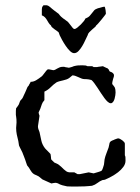

<svg xmlns="http://www.w3.org/2000/svg" viewBox="-20 -700 528 726"><path d="M191.4 -8.8Q186 -8.8 183.6 -8.1Q181.2 -7.3 174.3 -6.3L140.6 -21.5L126 -33.2L108.4 -41.5Q103.5 -44.9 100.3 -48.8Q97.2 -52.7 94.7 -57.1Q92.3 -61.5 89.4 -65.9Q86.4 -70.3 82.5 -74.7Q81.5 -76.7 79.6 -83Q77.6 -89.4 75.2 -96.2Q72.8 -103 70.3 -109.1Q67.9 -115.2 66.9 -117.7Q66.9 -119.1 64.7 -123.5Q62.5 -127.9 60.1 -132.8Q57.6 -137.7 55.4 -142.1Q53.2 -146.5 52.7 -147.9Q51.8 -148.9 51 -155.5Q50.3 -162.1 49.3 -166.5Q45.9 -178.7 43.5 -191.2Q41 -203.6 41 -216.3L42.5 -236.8Q42.5 -244.6 42.2 -248.5Q42 -252.4 41 -258.8Q40 -262.2 40 -265.6Q40 -269 40 -272.9Q40 -276.9 40 -281.2Q40 -285.6 41 -291Q41.5 -291.5 43 -293.2Q44.4 -294.9 45.9 -297.1Q47.4 -299.3 48.6 -301Q49.8 -302.7 50.3 -303.7Q50.8 -303.7 51.5 -305.9Q52.2 -308.1 53.2 -310.5Q54.2 -313 54.9 -315.2Q55.7 -317.4 56.2 -317.9Q56.2 -319.3 60.3 -323.2Q64.5 -327.1 66.9 -332.5Q67.4 -334 69.8 -339.1Q72.3 -344.2 75 -350.1Q77.6 -356 79.8 -361.1Q82 -366.2 82.5 -367.7Q82.5 -368.2 83 -368.9Q83.5 -369.6 84 -370.6Q84.5 -371.6 85.4 -373L85.9 -373.5Q85.9 -373.5 86.9 -374.5L88.4 -376Q88.9 -378.4 92.3 -383.5Q95.7 -388.7 95.7 -390.6Q106.9 -390.6 116.9 -396.7Q127 -402.8 138.2 -411.6Q139.2 -412.1 141.6 -415.3Q144 -418.5 146.7 -421.9Q149.4 -425.3 151.9 -428.5Q154.3 -431.6 154.8 -432.6Q155.8 -433.1 158.2 -435.5L160.6 -438Q163.1 -438 167 -437.5Q170.9 -437 181.2 -434.6Q185.1 -434.6 188.7 -436.5Q192.4 -438.5 196.5 -440.9Q200.7 -443.4 205.6 -445.3Q210.4 -447.3 216.8 -447.3Q218.8 -447.3 221.9 -447.3Q225.1 -447.3 226.1 -446.3Q226.6 -446.3 228.8 -445.8Q231 -445.3 233.4 -445.1Q235.8 -444.8 237.8 -444.3Q239.7 -443.8 240.2 -443.8Q240.7 -443.8 243.7 -444.6Q246.6 -445.3 249.8 -446.3Q252.9 -447.3 255.6 -448.2Q258.3 -449.2 258.8 -449.7Q268.6 -452.1 274.7 -452.6Q280.8 -453.1 291 -453.1Q293.5 -453.1 299.1 -452.6Q304.7 -452.1 305.2 -452.1Q306.6 -451.2 308.1 -450.7Q311 -449.7 311 -449.7H328.1Q329.1 -449.7 331.1 -448.5Q333 -447.3 334 -446.3H346.7Q347.7 -446.8 351.1 -447.3Q354.5 -447.8 358.4 -448.2Q362.3 -448.7 365.5 -449.2Q368.7 -449.7 369.6 -449.7Q369.6 -449.2 371.8 -448.2Q374 -447.3 377 -445.8Q379.9 -444.3 382.8 -443.1Q385.7 -441.9 387.2 -441.4Q387.2 -440.4 388.4 -439.5Q389.6 -438.5 390.6 -438Q390.6 -437 392.8 -433.1Q395 -429.2 395.5 -429.2Q398.9 -428.7 403.8 -426Q408.7 -423.3 411.1 -417Q411.1 -409.2 408.2 -403.3Q407.2 -398.9 405.8 -394Q404.3 -389.2 404.3 -382.3Q405.3 -381.3 408.9 -376.5Q412.6 -371.6 413.6 -370.1Q415.5 -365.7 416.3 -360.6Q417 -355.5 417 -350.1Q417 -346.2 416 -339.4Q415 -332.5 413.1 -325.9Q411.1 -319.3 407.5 -314.5Q403.8 -309.6 398.9 -309.6Q393.6 -309.6 387.5 -314.9Q381.3 -320.3 375 -328.9Q368.7 -337.4 361.8 -347.9Q355 -358.4 348.6 -368.2Q342.3 -377.9 336.4 -385.7Q330.6 -393.6 325.7 -397.5Q323.7 -398.4 315.7 -399.7Q307.6 -400.9 299.3 -400.9Q293.5 -400.9 287.8 -403.3Q282.2 -405.8 276.6 -408.2Q271 -410.6 265.4 -412.8Q259.8 -415 253.9 -415L242.7 -405.8Q237.8 -401.9 231.4 -399.7Q225.1 -397.5 218.3 -396Q211.4 -394.5 205.1 -392.8Q198.7 -391.1 193.8 -388.7Q181.6 -380.4 171.6 -370.1Q161.6 -359.9 147.9 -353.5V-321.3Q140.6 -313 138.4 -306.2Q136.2 -299.3 132.3 -288.6Q131.8 -287.6 130.9 -285.4Q129.9 -283.2 128.7 -280.8Q127.4 -278.3 126.7 -276.4Q126 -274.4 126 -273.9Q126 -272.9 127.4 -268.1Q128.9 -263.2 129.4 -262.2L123.5 -222.7Q123.5 -215.8 125.5 -210.9Q127.4 -206.1 129.4 -200.7Q133.3 -184.1 136.2 -168.9Q139.2 -153.8 149.9 -139.6Q150.4 -138.7 153.6 -135.5Q156.7 -132.3 160.4 -128.7Q164.1 -125 167.2 -121.8Q170.4 -118.7 170.9 -117.7Q171.4 -117.2 171.6 -114.5Q171.9 -111.8 172.4 -108.4Q172.9 -105 173.1 -101.8Q173.3 -98.6 173.3 -97.7Q174.3 -96.2 178.7 -92Q183.1 -87.9 185.5 -85.4Q185.5 -85.4 188.2 -84.2Q190.9 -83 193.8 -81.8Q196.8 -80.6 199.2 -79.1Q201.7 -77.6 202.1 -77.1Q207 -73.7 211.7 -69.1Q216.3 -64.5 220.9 -60.1Q225.6 -55.7 230.7 -52.2Q235.8 -48.8 242.7 -48.3H261.2L273.4 -41.5H281.7L315.4 -48.3L334 -44.4Q341.8 -46.9 349.9 -49.1Q357.9 -51.3 363.8 -54.2Q364.3 -54.2 366.5 -58.1Q368.7 -62 373 -77.1Q373 -78.1 373.5 -81.1Q374 -84 374.3 -87.4Q374.5 -90.8 375 -93.8Q375.5 -96.7 375.5 -97.7Q377.9 -108.9 382.3 -119.9Q386.7 -130.9 390.6 -142.1Q392.6 -148.9 393.1 -153.3Q393.6 -157.7 395 -160.9Q396.5 -164.1 399.9 -166.3Q403.3 -168.5 410.2 -170.9Q410.6 -171.4 413.1 -172.4Q415.5 -173.3 418.2 -174.3Q420.9 -175.3 423.1 -176Q425.3 -176.8 426.3 -176.8H426.8Q429.7 -176.8 434.1 -174.6Q438.5 -172.4 442.4 -169.4Q446.3 -166.5 449.2 -163.1Q452.1 -159.7 452.1 -156.7V-112.8Q454.1 -109.4 454.3 -105Q454.6 -100.6 454.6 -92.3Q454.6 -80.1 446.3 -68.8Q438 -57.6 426.3 -48.6Q414.6 -39.6 401.4 -32.5Q388.2 -25.4 378.9 -21.5Q377.9 -20.5 372.8 -19.8Q367.7 -19 367.2 -19Q357.4 -15.1 348.4 -8.1Q339.4 -1 328.1 2.4Q327.1 2.4 323.2 2.9Q319.3 3.4 314.2 3.7Q309.1 3.9 304.2 4.4Q299.3 4.9 296.9 4.9Q295.4 4.9 290.8 4.9Q286.1 4.9 280.5 5.1Q274.9 5.4 269 5.4Q263.2 5.4 259.8 5.4Q257.3 5.4 253.2 5.4Q249 5.4 244.9 5.1Q240.7 4.9 237.8 4.9Q234.9 4.9 234.4 4.9Q224.6 2.9 215.6 0.5Q206.5 -2 198.7 -6.8ZM172.9 -603.5Q167.5 -607.9 164.1 -613.3Q160.6 -618.7 157.5 -624.3Q154.3 -629.9 149.9 -634.5Q145.5 -639.2 138.2 -642.1V-663.6Q138.2 -667.5 138.9 -671.1Q139.6 -674.8 144.5 -680.2H156.2Q160.6 -679.2 163.6 -677.5Q166.5 -675.8 169.4 -673.3Q172.4 -670.9 175.8 -667.7Q179.2 -664.6 184.6 -660.6L202.1 -647.5Q206.5 -641.1 210.9 -637Q215.3 -632.8 219.2 -630.1Q223.1 -627.4 225.8 -625.7Q228.5 -624 229.5 -622.6Q234.4 -620.1 238.8 -615Q243.2 -609.9 247.3 -604.2Q251.5 -598.6 254.9 -594.5Q258.3 -590.3 261.7 -590.3Q265.6 -590.3 272.5 -595.7Q279.3 -601.1 285.9 -607.7Q292.5 -614.3 297.4 -620.6Q302.2 -627 302.2 -629.4Q314 -634.3 319.1 -639.9Q324.2 -645.5 327.9 -650.6Q331.5 -655.8 335.9 -660.6Q340.3 -665.5 350.6 -668.9Q352.1 -668.9 355.2 -669.9Q358.4 -670.9 362.1 -671.9Q365.7 -672.9 369.1 -673.8Q372.6 -674.8 375 -674.8Q376.5 -674.3 377.4 -670.4Q378.4 -666.5 379.2 -661.6Q379.9 -656.7 380.1 -652.8Q380.4 -648.9 380.4 -648.4Q380.4 -647 375.2 -640.4Q370.1 -633.8 363.8 -626Q357.4 -618.2 351.3 -611.3Q345.2 -604.5 343.3 -603.5Q343.3 -601.1 338.6 -597.2Q334 -593.3 328.4 -588.4Q322.8 -583.5 317.6 -578.1Q312.5 -572.8 311.5 -566.9Q307.6 -559.6 302.5 -548.1Q297.4 -536.6 290.8 -525.6Q284.2 -514.6 276.6 -506.8Q269 -499 260.3 -499Q252.9 -499 244.4 -507.3Q235.8 -515.6 228.3 -526.9Q220.7 -538.1 214.6 -549.3Q208.5 -560.5 205.6 -566.9L202.1 -577.1Q200.7 -579.1 195.8 -582.5Q190.9 -585.9 185.8 -589.6Q180.7 -593.3 176.8 -596.9Q172.9 -600.6 172.9 -603.5Z"/></svg>

Font: IM FELL English SC
Style: Regular
Weight: 400
Designer: Igino Marini
Foundry: Igino Marini
Version: 3.00